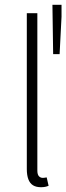

<svg xmlns="http://www.w3.org/2000/svg" viewBox="-20 -774 277 802"><path d="M151 8Q131 8 118 0Q105 -8 98.5 -25Q92 -42 92 -68V-719H136V-62Q136 -45 142.5 -38Q149 -31 159 -31Q162 -31 165.5 -31.5Q169 -32 175 -33L183 2Q176 5 168.5 6.5Q161 8 151 8ZM202 -548 199 -754H237V-704L229 -548Z"/></svg>

Font: Source Sans 3 ExtraLight Light
Style: Regular
Weight: 300
Version: Version 3.052;hotconv 1.1.0;makeotfexe 2.6.0